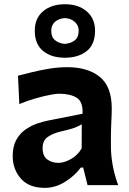

<svg xmlns="http://www.w3.org/2000/svg" viewBox="-20 -889 621 922"><path d="M195.8 13.2Q119.1 13.2 80.1 -31.5Q41 -76.2 41 -139.6Q41 -186 58.1 -217Q75.2 -248 102.1 -266.8Q128.9 -285.6 158.4 -295.7Q188 -305.7 212.9 -310.5L376.5 -342.8Q378.9 -400.9 347.9 -419.9Q316.9 -439 262.7 -439Q249 -439 217.5 -432.9Q186 -426.8 147.5 -415.5Q108.9 -404.3 72.8 -389.2L66.4 -525.4Q93.3 -532.2 132.3 -542Q171.4 -551.8 215.8 -559.1Q260.3 -566.4 303.2 -566.4Q401.4 -566.4 459 -520Q516.6 -473.6 516.6 -369.1Q516.6 -342.3 514.6 -304Q512.7 -265.6 512.7 -233.9V-184.6Q512.7 -143.6 520.8 -97.7Q528.8 -51.8 547.4 0H400.4L379.4 -84.5H368.2Q339.4 -45.4 292.7 -16.1Q246.1 13.2 195.8 13.2ZM261.2 -106.9Q286.6 -106.9 319.3 -124.5Q352.1 -142.1 372.1 -176.3L372.6 -292Q361.8 -285.2 342 -277.1Q322.3 -269 271 -257.3Q236.8 -249.5 210.7 -232.4Q184.6 -215.3 184.6 -178.2Q184.6 -139.6 207 -123.3Q229.5 -106.9 261.2 -106.9ZM291 -611.8Q226.6 -611.8 186.8 -644.3Q147 -676.8 147 -741.7Q147 -801.3 187 -835Q227.1 -868.7 292 -868.7Q356.9 -868.7 396.7 -834.2Q436.5 -799.8 436.5 -741.7Q436.5 -675.8 396.5 -643.8Q356.4 -611.8 291 -611.8ZM291 -678.2Q321.3 -680.7 339.6 -695.8Q357.9 -710.9 357.9 -741.2Q357.9 -767.1 339.4 -783.7Q320.8 -800.3 292 -802.2Q262.2 -800.3 244.1 -784.2Q226.1 -768.1 226.1 -741.2Q226.1 -710.9 244.4 -695.8Q262.7 -680.7 291 -678.2Z"/></svg>

Font: Pinar Bold
Style: Regular
Weight: 700
Designer: Amin Abedi
Version: Version 3.000